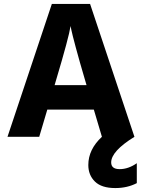

<svg xmlns="http://www.w3.org/2000/svg" viewBox="-20 -694 720 974"><path d="M257 -262H419L412 -286Q383 -384 364.5 -453Q346 -522 342 -542L338 -562Q330 -507 264 -286ZM437 -674 662 0Q544 73 544 130Q544 164 587 164Q631 164 674 134V235Q626 260 565 260Q495 260 461.5 227Q428 194 428 143Q428 64 497 0L456 -138H220L179 0H18L243 -674Z"/></svg>

Font: Hind Bold
Style: Regular
Weight: 700
Designer: Manushi Parikh, Satya Rajpurohit
Foundry: Indian Type Foundry
Version: Version 1.201;PS 1.0;hotconv 1.0.78;makeotf.lib2.5.61930; tt